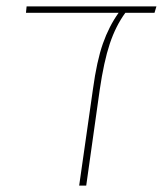

<svg xmlns="http://www.w3.org/2000/svg" viewBox="-20 -579 509 599"><path d="M462 -539H371Q341 -498 322.5 -442.5Q304 -387 291 -298L249 0H227L270 -301Q282 -389 301 -443Q320 -497 350 -539H61L63 -559H468Z"/></svg>

Font: FiraGO Thin
Style: Italic
Weight: 100
Italic angle: -8°
Designer: bBox Type GmbH
Foundry: bBox Type GmbH
Version: Version 1.001